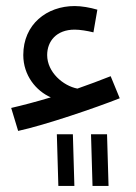

<svg xmlns="http://www.w3.org/2000/svg" viewBox="-20 -375 451 635"><path d="M40 58C128 39 298 -19 376 -50L346 -123C311 -109 273 -95 236 -82C189 -91 136 -136 136 -193C136 -238 166 -277 227 -277C244 -277 269 -273 289 -268L302 -343C278 -350 250 -355 227 -355C135 -355 57 -295 57 -193C57 -125 100 -74 148 -53C98 -38 52 -26 17 -18ZM286 240H339L334 69H281ZM173 240H226L221 69H168Z"/></svg>

Font: Noto Sans Arabic
Style: Regular
Weight: 400
Designer: Monotype Design Team, Nadine Chahine, Nizar Qandah and Khaled Hosny
Foundry: Monotype Imaging Inc.
Version: Version 2.012